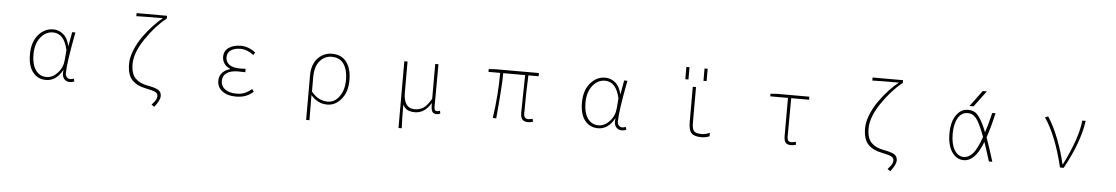

<svg xmlns="http://www.w3.org/2000/svg" viewBox="-42 -1337 12084 2079"><g transform="rotate(5 6000.0 -297.0)"><path d="M460.9 12.7Q372.1 12.7 318.4 -54.7Q264.6 -122.1 264.6 -249Q264.6 -381.8 331.5 -460.9Q398.4 -540 494.1 -540Q553.7 -540 602.5 -500Q651.4 -460 669.9 -376H671.9L699.2 -527.3H734.4Q669.9 -192.4 669.9 -79.1Q669.9 -52.7 685.1 -36.1Q700.2 -19.5 722.7 -19.5Q739.3 -19.5 760.7 -28.3L769.5 2Q746.1 12.7 719.7 12.7Q677.7 12.7 654.3 -19.5Q630.9 -51.8 641.6 -109.4H638.7Q571.3 12.7 460.9 12.7ZM463.9 -19.5Q530.3 -19.5 585 -79.6Q639.6 -139.6 645.5 -221.7L654.3 -328.1Q615.2 -506.8 493.2 -506.8Q415 -506.8 358.9 -437Q302.7 -367.2 302.7 -249Q302.7 -143.6 345.7 -81.5Q388.7 -19.5 463.9 -19.5Z M1655.3 200.2 1624 179.7Q1658.2 139.6 1668.5 121.6Q1678.7 103.5 1678.7 81.1Q1678.7 53.7 1652.8 39.6Q1627 25.4 1543.9 8.8Q1448.2 -9.8 1395.5 -65.4Q1342.8 -121.1 1342.8 -240.2Q1342.8 -308.6 1375.5 -389.6Q1408.2 -470.7 1458.5 -541Q1508.8 -611.3 1563 -669.4Q1617.2 -727.5 1665 -763.7Q1450.2 -763.7 1376 -760.7V-793.9H1707V-760.7H1703.1Q1588.9 -670.9 1484.9 -517.6Q1380.9 -364.3 1380.9 -241.2Q1380.9 -133.8 1430.2 -85.4Q1479.5 -37.1 1564.5 -22.5Q1645.5 -7.8 1680.2 12.7Q1714.8 33.2 1714.8 78.1Q1714.8 125 1655.3 200.2Z M2525.4 12.7Q2431.6 12.7 2376.5 -29.8Q2321.3 -72.3 2321.3 -140.6Q2321.3 -195.3 2354.5 -230Q2387.7 -264.6 2436.5 -277.3V-282.2Q2395.5 -298.8 2373 -331.5Q2350.6 -364.3 2350.6 -405.3Q2350.6 -469.7 2401.9 -504.9Q2453.1 -540 2531.2 -540Q2617.2 -540 2692.4 -480.5L2674.8 -452.1Q2603.5 -506.8 2529.3 -506.8Q2467.8 -506.8 2427.7 -480.5Q2387.7 -454.1 2387.7 -403.3Q2387.7 -353.5 2426.3 -323.7Q2464.8 -293.9 2544.9 -293.9Q2577.1 -293.9 2604.5 -295.9V-258.8Q2573.2 -260.7 2528.3 -260.7Q2445.3 -260.7 2402.3 -230Q2359.4 -199.2 2359.4 -142.6Q2359.4 -85.9 2405.3 -52.7Q2451.2 -19.5 2529.3 -19.5Q2578.1 -19.5 2615.2 -34.2Q2652.3 -48.8 2694.3 -84L2714.8 -55.7Q2669.9 -18.6 2627 -2.9Q2584 12.7 2525.4 12.7Z M3305.7 198.2V-283.2Q3305.7 -404.3 3368.7 -472.2Q3431.6 -540 3523.4 -540Q3627 -540 3681.2 -468.3Q3735.4 -396.5 3735.4 -271.5Q3735.4 -142.6 3670.9 -64.9Q3606.4 12.7 3519.5 12.7Q3413.1 12.7 3339.8 -75.2Q3341.8 31.2 3341.8 198.2ZM3521.5 -19.5Q3595.7 -19.5 3647 -90.8Q3698.2 -162.1 3698.2 -271.5Q3698.2 -378.9 3654.8 -442.9Q3611.3 -506.8 3521.5 -506.8Q3446.3 -506.8 3394 -446.3Q3341.8 -385.7 3341.8 -267.6V-113.3Q3418 -19.5 3521.5 -19.5Z M4309.6 198.2V-527.3H4344.7V-192.4Q4344.7 -19.5 4466.8 -19.5Q4517.6 -19.5 4558.6 -44.9Q4599.6 -70.3 4645.5 -148.4V-527.3H4680.7Q4678.7 -209 4678.7 -58.6Q4678.7 -19.5 4710 -19.5Q4717.8 -19.5 4741.2 -26.4L4747.1 3.9Q4729.5 12.7 4707 12.7Q4670.9 12.7 4657.7 -12.7Q4644.5 -38.1 4646.5 -100.6H4644.5Q4576.2 12.7 4470.7 12.7Q4423.8 12.7 4393.1 -2Q4362.3 -16.6 4339.8 -57.6Q4339.8 108.4 4344.7 198.2Z M5701.2 12.7Q5659.2 12.7 5639.2 -9.3Q5619.1 -31.2 5619.1 -81.1Q5619.1 -122.1 5622.1 -282.2Q5625 -442.4 5626 -492.2H5387.7Q5387.7 -347.7 5354.5 2L5317.4 0Q5354.5 -254.9 5354.5 -492.2H5227.5V-522.5L5298.8 -527.3H5772.5V-492.2H5661.1Q5652.3 -311.5 5652.3 -75.2Q5652.3 -19.5 5703.1 -19.5Q5707 -19.5 5748 -26.4L5754.9 3.9Q5726.6 12.7 5701.2 12.7Z M6460.9 12.7Q6372.1 12.7 6318.4 -54.7Q6264.6 -122.1 6264.6 -249Q6264.6 -381.8 6331.5 -460.9Q6398.4 -540 6494.1 -540Q6553.7 -540 6602.5 -500Q6651.4 -460 6669.9 -376H6671.9L6699.2 -527.3H6734.4Q6669.9 -192.4 6669.9 -79.1Q6669.9 -52.7 6685.1 -36.1Q6700.2 -19.5 6722.7 -19.5Q6739.3 -19.5 6760.7 -28.3L6769.5 2Q6746.1 12.7 6719.7 12.7Q6677.7 12.7 6654.3 -19.5Q6630.9 -51.8 6641.6 -109.4H6638.7Q6571.3 12.7 6460.9 12.7ZM6463.9 -19.5Q6530.3 -19.5 6585 -79.6Q6639.6 -139.6 6645.5 -221.7L6654.3 -328.1Q6615.2 -506.8 6493.2 -506.8Q6415 -506.8 6358.9 -437Q6302.7 -367.2 6302.7 -249Q6302.7 -143.6 6345.7 -81.5Q6388.7 -19.5 6463.9 -19.5Z M7357.4 -598.6V-732.4H7391.6V-598.6ZM7554.7 -598.6V-732.4H7588.9V-598.6ZM7480.5 -142.6Q7480.5 -67.4 7502.4 -44.9Q7524.4 -22.5 7585.9 -22.5Q7625 -22.5 7672.9 -43.9V-5.9Q7630.9 11.7 7585.9 11.7Q7505.9 11.7 7475.6 -22Q7445.3 -55.7 7445.3 -142.6V-524.4H7480.5Z M8558.6 12.7Q8516.6 12.7 8499.5 -8.8Q8482.4 -30.3 8482.4 -81.1V-494.1H8290V-522.5L8361.3 -527.3H8711.9V-494.1H8517.6Q8515.6 -353.5 8515.6 -75.2Q8515.6 -45.9 8526.4 -32.7Q8537.1 -19.5 8561.5 -19.5Q8579.1 -19.5 8607.4 -28.3L8614.3 2Q8590.8 12.7 8558.6 12.7Z M9655.3 200.2 9624 179.7Q9658.2 139.6 9668.5 121.6Q9678.7 103.5 9678.7 81.1Q9678.7 53.7 9652.8 39.6Q9627 25.4 9543.9 8.8Q9448.2 -9.8 9395.5 -65.4Q9342.8 -121.1 9342.8 -240.2Q9342.8 -308.6 9375.5 -389.6Q9408.2 -470.7 9458.5 -541Q9508.8 -611.3 9563 -669.4Q9617.2 -727.5 9665 -763.7Q9450.2 -763.7 9376 -760.7V-793.9H9707V-760.7H9703.1Q9588.9 -670.9 9484.9 -517.6Q9380.9 -364.3 9380.9 -241.2Q9380.9 -133.8 9430.2 -85.4Q9479.5 -37.1 9564.5 -22.5Q9645.5 -7.8 9680.2 12.7Q9714.8 33.2 9714.8 78.1Q9714.8 125 9655.3 200.2Z M10642.6 -204.1Q10601.6 -95.7 10550.3 -42Q10499 11.7 10436.5 11.7Q10357.4 11.7 10307.6 -62Q10257.8 -135.7 10257.8 -261.7Q10257.8 -387.7 10308.1 -461.4Q10358.4 -535.2 10436.5 -535.2Q10479.5 -535.2 10510.3 -518.1Q10541 -501 10575.2 -445.8Q10609.4 -390.6 10640.6 -308.6Q10668 -387.7 10700.2 -524.4H10736.3Q10698.2 -358.4 10662.1 -255.9Q10696.3 -163.1 10747.1 2H10710Q10664.1 -143.6 10642.6 -204.1ZM10624 -256.8Q10594.7 -335 10569.8 -385.7Q10544.9 -436.5 10522.5 -460.4Q10500 -484.4 10481.4 -492.2Q10462.9 -500 10436.5 -500Q10370.1 -500 10331.5 -436Q10293 -372.1 10293 -261.7Q10293 -151.4 10332 -86.9Q10371.1 -22.5 10436.5 -22.5Q10484.4 -22.5 10529.8 -70.8Q10575.2 -119.1 10624 -256.8ZM10492.2 -578.1H10448.2L10577.1 -752H10622.1Z M11522.5 0H11482.4Q11401.4 -339.8 11273.4 -526.4L11306.6 -540Q11369.1 -447.3 11423.3 -307.6Q11477.5 -168 11505.9 -37.1H11510.7Q11661.1 -337.9 11678.7 -527.3H11715.8Q11682.6 -290 11522.5 0Z"/></g></svg>

Font: Gen Shin Gothic Monospace ExtraLight
Style: Regular
Weight: 200
Designer: [Source Han Sans]
Ryoko NISHIZUKA  (kana & ideographs); Paul D. Hunt (Latin, Greek & Cyrillic); Wenlong ZHANG  (bopomofo
Version: Version 1.002.20150607